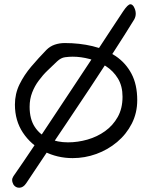

<svg xmlns="http://www.w3.org/2000/svg" viewBox="-20 -742 718 901"><path d="M70 139Q53 139 43 124Q41 120 39 114.5Q37 109 37 103Q37 94 43 85Q59 62 89.5 17.5Q120 -27 159 -85.5Q198 -144 242 -210.5Q286 -277 331.5 -345.5Q377 -414 419.5 -478.5Q462 -543 497.5 -597.5Q533 -652 558 -689Q580 -722 592 -722Q600 -722 607 -712Q617 -695 617 -678Q617 -664 610 -651Q567 -581 513.5 -498.5Q460 -416 403 -330Q346 -244 290.5 -161.5Q235 -79 186.5 -7Q138 65 103 118Q89 139 70 139ZM321 0Q249 0 187 -31.5Q125 -63 87.5 -119.5Q50 -176 50 -251Q50 -302 71.5 -346Q93 -390 127 -430Q161 -470 198 -508Q215 -525 237 -532.5Q259 -540 284 -540Q353 -540 414 -525.5Q475 -511 522.5 -479Q570 -447 597 -396Q624 -345 624 -272Q624 -212 598.5 -162Q573 -112 529.5 -75.5Q486 -39 432 -19.5Q378 0 321 0ZM299 -74Q345 -74 390.5 -87Q436 -100 473 -126.5Q510 -153 532.5 -193Q555 -233 555 -288Q555 -338 533.5 -373.5Q512 -409 477 -431.5Q442 -454 401 -465Q360 -476 321 -476Q305 -476 285.5 -473.5Q266 -471 248 -454Q226 -433 203.5 -411.5Q181 -390 162 -364Q143 -339 131 -308Q119 -277 119 -241Q119 -183 143.5 -146Q168 -109 209 -91.5Q250 -74 299 -74Z"/></svg>

Font: Fuzzy Bubbles
Style: Regular
Weight: 400
Designer: Robert E. Leuschke
Foundry: Robert E. Leuschke
Version: Version 1.010; ttfautohint (v1.8.3)